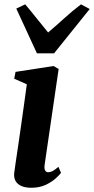

<svg xmlns="http://www.w3.org/2000/svg" viewBox="-20 -854 433 884"><path d="M123.5 10.5Q98 10.5 79.5 2.8Q61 -5 52 -20.2Q43 -35.5 45.5 -58Q47.5 -74.5 52 -104.8Q56.5 -135 62.5 -175.2Q68.5 -215.5 75.2 -263Q82 -310.5 89.2 -362.2Q96.5 -414 103.5 -466L45.5 -491.5L51.5 -523L226.5 -550L250 -536.5L185.5 -95.5Q183 -77.5 187.8 -69.2Q192.5 -61 202 -61Q212 -61 222.5 -66.5Q233 -72 249 -86L261 -58Q253 -47.5 234.8 -31.2Q216.5 -15 188.8 -2.2Q161 10.5 123.5 10.5ZM150 -608.5 55 -814.5 96 -834Q121.5 -804 148 -770.5Q174.5 -737 201.5 -704.5Q240 -737 276 -770Q312 -803 353 -834L393 -812.5L229 -608.5Z"/></svg>

Font: Merriweather 60pt
Style: Bold Italic
Weight: 700
Italic angle: -7.8°
Version: Version 2.101